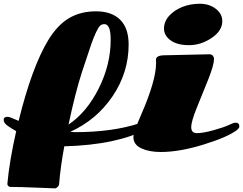

<svg xmlns="http://www.w3.org/2000/svg" viewBox="-32 -803 1315 1039"><path d="M288.1 190.9Q287.6 201.2 279.8 208.7Q272 216.3 265.1 216.3Q258.3 216.3 165.3 212.4Q72.3 208.5 24.4 208.5Q17.6 208.5 12.7 203.4Q7.8 198.2 7.8 192.4Q18.6 70.3 55.7 -93.3Q28.3 -108.4 12.7 -120.1Q-12.2 -136.7 -12.2 -153.8Q-12.2 -170.9 8.8 -170.9Q17.6 -170.9 30.5 -165Q43.5 -159.2 68.8 -148.9Q140.6 -439.5 228.5 -585Q278.3 -667 340.8 -704.3Q403.3 -741.7 487.8 -741.7Q572.3 -741.7 618.2 -696.3Q664.1 -650.9 664.1 -562Q664.1 -410.6 577.4 -282.5Q490.7 -154.3 348.1 -89.4Q363.3 -87.9 375 -87.9Q577.1 -87.9 724.1 -136.2Q732.4 -139.2 741.7 -139.2Q761.7 -139.2 761.7 -122.1Q761.7 -109.4 746.6 -99.6Q686 -63.5 573.5 -39.3Q460.9 -15.1 315.9 -11.2Q294.4 106.4 288.1 190.9ZM338.9 -128.9Q438 -195.8 502.4 -324.7Q566.9 -453.6 566.9 -586.4Q566.9 -634.8 557.6 -653.6Q548.3 -672.4 533.4 -672.4Q518.6 -672.4 509.5 -663.8Q500.5 -655.3 488 -628.9Q475.6 -602.5 461.7 -563.5Q447.8 -524.4 411.6 -413.3Q375.5 -302.2 338.9 -128.9ZM1170.9 -688.5Q1170.9 -636.2 1113 -597.4Q1055.2 -558.6 991 -558.6Q926.8 -558.6 891.1 -584.7Q855.5 -610.8 855.5 -648.4Q855.5 -686 882.8 -716.8Q910.2 -747.6 953.9 -765.1Q997.6 -782.7 1048.8 -782.7Q1100.1 -782.7 1135.5 -755.6Q1170.9 -728.5 1170.9 -688.5ZM1033.7 -82.5Q1066.9 -82.5 1123.8 -98.4Q1180.7 -114.3 1206.5 -126.7Q1232.4 -139.2 1242.7 -139.2Q1263.2 -139.2 1263.2 -118.7Q1263.2 -109.4 1248 -97.7Q1198.2 -60.5 1068.8 -20.5Q939.5 19.5 837.9 19.5Q774.9 19.5 732.4 -0.5Q689.9 -20.5 689.9 -61.5Q689.9 -86.4 732.4 -183.6Q812.5 -367.7 812.5 -460.9L812 -479.5Q812 -503.9 859.4 -503.9L1100.6 -509.3Q1113.3 -509.3 1119.6 -501.7Q1126 -494.1 1126 -484.9Q1126 -451.2 1095.2 -373.8Q1064.5 -296.4 1033.7 -221.7Q1002.9 -147 1002.9 -114.7Q1002.9 -82.5 1033.7 -82.5Z"/></svg>

Font: Sonsie One
Style: Regular
Weight: 400
Designer: Riccardo De Franceschi
Foundry: Sorkin Type Co
Version: Version 1.003